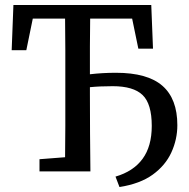

<svg xmlns="http://www.w3.org/2000/svg" viewBox="-20 -690 761 773"><path d="M27 -488 34 -670H589L596 -494H537L512 -615H343Q342 -560 342 -503.5Q342 -447 342 -391Q393 -397 447 -397Q574 -397 634 -344.5Q694 -292 694 -186Q694 -129 670 -76.5Q646 -24 595 13Q544 50 461 63L445 21Q517 0 554 -50.5Q591 -101 591 -183Q591 -272 554 -307.5Q517 -343 434 -343Q408 -343 385 -342Q362 -341 342 -339V-311Q342 -233 342.5 -155Q343 -77 344 0H139V-49L242 -57Q243 -119 243 -183Q243 -247 243 -311V-359Q243 -424 243 -487.5Q243 -551 242 -615H112L86 -488Z"/></svg>

Font: Source Serif 4 SmText
Style: Regular
Weight: 400
Designer: Frank Grießhammer
Foundry: Adobe
Version: Version 4.005;hotconv 1.1.0;makeotfexe 2.6.0